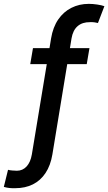

<svg xmlns="http://www.w3.org/2000/svg" viewBox="-83 -780 566 1004"><path d="M384.8 -528.3 370.6 -444.8H268.6L190.9 27.8Q181.2 85.4 155 124.8Q128.9 164.1 88.9 184.1Q48.8 204.1 -3.4 204.1Q-19.5 204.6 -33.7 203.1Q-47.9 201.7 -63 197.3L-41 107.9Q-33.7 110.4 -17.8 111.6Q-2 112.8 5.4 112.8Q35.6 112.8 56.2 90.3Q76.7 67.9 83.5 27.8L161.6 -444.8H75.2L89.4 -528.3H175.8L184.1 -579.1Q193.8 -637.7 221.4 -678Q249 -718.3 290.3 -739Q331.5 -759.8 381.3 -759.8Q402.3 -759.8 425.5 -756.3Q448.7 -752.9 462.9 -747.6L429.2 -659.7Q421.9 -661.6 411.9 -663.1Q401.9 -664.6 387.7 -664.1Q347.7 -664.6 323 -643.3Q298.3 -622.1 291 -579.1L282.7 -528.3Z"/></svg>

Font: Inter 24pt Medium
Style: Italic
Weight: 500
Italic angle: -9.3988°
Designer: Rasmus Andersson
Foundry: rsms
Version: Version 4.001;git-66647c0bb